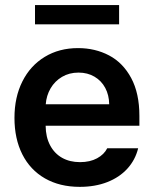

<svg xmlns="http://www.w3.org/2000/svg" viewBox="-20 -727 607 758"><path d="M37.1 -261.7Q37.1 -343.3 68.4 -405.5Q99.6 -467.8 156.5 -502.4Q213.4 -537.1 288.1 -537.1Q355.5 -537.1 410.4 -508.3Q465.3 -479.5 497.8 -419.2Q530.3 -358.9 530.3 -269.5V-230.5H160.2Q160.6 -186 177.7 -153.6Q194.8 -121.1 225.1 -104Q255.4 -86.9 295.9 -86.9Q335.4 -86.9 363.3 -102.1Q391.1 -117.2 403.3 -141.6H525.4Q514.2 -95.7 482.9 -61.3Q451.7 -26.9 403.6 -8.1Q355.5 10.7 294.9 10.7Q215.8 10.7 157.5 -22.7Q99.1 -56.2 68.1 -117.7Q37.1 -179.2 37.1 -261.7ZM411.1 -315.4Q410.6 -351.6 395.5 -379.9Q380.4 -408.2 353 -424.3Q325.7 -440.4 290 -440.4Q253.4 -440.4 224.9 -423.6Q196.3 -406.7 179.7 -378.2Q163.1 -349.6 160.6 -315.4ZM450.2 -630.9H118.2V-707H450.2Z"/></svg>

Font: Pretendard JP SemiBold
Style: Regular
Weight: 600
Designer: Base glyphs from Inter by Rasmus Andersson; Hangeul glyphs from Noto Sans CJK(Source Han Sans) by Jang Soo-young and Kan
Foundry: Kil Hyung-jin
Version: Version 1.309